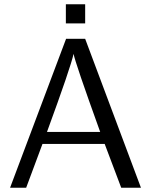

<svg xmlns="http://www.w3.org/2000/svg" viewBox="-20 -875 707 895"><path d="M287 -766V-855H377V-766ZM27 0 288 -694H377L637 0H545L468 -204H178L102 0ZM199 -260H447Q329 -587 323 -624Q310 -563 199 -260Z"/></svg>

Font: CMU Sans Serif
Style: Medium
Weight: 500
Version: Version 0.7.0